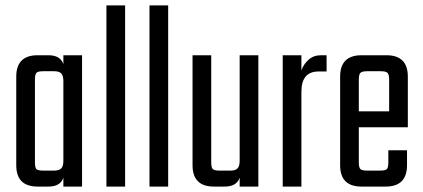

<svg xmlns="http://www.w3.org/2000/svg" viewBox="-20 -689 1561 709"><path d="M214 -485H283V0H214V-33Q203 0 159 0H119Q40 0 40 -79V-406Q40 -485 119 -485H159Q203 -485 214 -452ZM140 -59H180Q198 -59 206 -67Q214 -75 214 -95V-390Q214 -410 206 -418Q198 -426 180 -426H140Q120 -426 114.5 -420Q109 -414 109 -395V-90Q109 -70 114.5 -64.5Q120 -59 140 -59Z M442 0H373V-669H442Z M601 0H532V-669H601Z M865 -485H934V0H865V-33Q854 0 810 0H770Q691 0 691 -79V-485H760V-90Q760 -70 766 -64.5Q772 -59 791 -59H831Q849 -59 857 -67Q865 -75 865 -95Z M1165 -485H1186V-425H1156Q1093 -425 1093 -350V0H1024V-485H1093V-429Q1101 -452 1119.5 -468.5Q1138 -485 1165 -485Z M1315 -485H1407Q1486 -485 1486 -406V-219H1305V-90Q1305 -70 1311 -64.5Q1317 -59 1336 -59H1383Q1403 -59 1408.5 -64.5Q1414 -70 1414 -90V-134H1483V-79Q1483 0 1404 0H1315Q1236 0 1236 -79V-406Q1236 -485 1315 -485ZM1305 -278H1417V-395Q1417 -414 1411 -420Q1405 -426 1386 -426H1336Q1317 -426 1311 -420Q1305 -414 1305 -395Z"/></svg>

Font: Teko Light
Style: Regular
Weight: 300
Designer: Manushi Parikh, Jonny Pinhorn
Foundry: Indian Type Foundry
Version: Version 1.105;PS 1.0;hotconv 1.0.78;makeotf.lib2.5.61930; tt